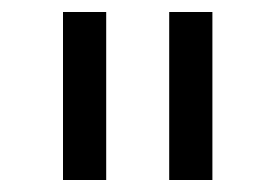

<svg xmlns="http://www.w3.org/2000/svg" viewBox="-20 -760 459 320"><path d="M85 -460V-740H157V-460ZM262 -460V-740H334V-460Z"/></svg>

Font: IBM Plex Sans Arabic
Style: Regular
Weight: 400
Designer: Mike Abbink, Paul van der Laan, Pieter van Rosmalen, Wael Morcos, Khajak Apelian
Foundry: Bold Monday
Version: Version 1.005